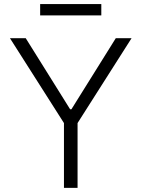

<svg xmlns="http://www.w3.org/2000/svg" viewBox="-20 -913 688 933"><path d="M28.4 -727.3H105.1L320.7 -382.1H327.1L542.6 -727.3H619.3L356.9 -315V0H290.8V-315ZM175.1 -838.1V-893.1H472.3V-838.1Z"/></svg>

Font: Inter P Light
Style: Regular
Weight: 300
Designer: Rasmus Andersson
Foundry: rsms
Version: Version 3.018;git-588b23468